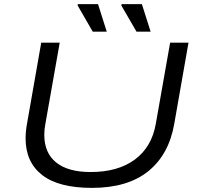

<svg xmlns="http://www.w3.org/2000/svg" viewBox="-20 -891 954 923"><path d="M425.8 -738.8 353 -865.2 354 -871.1H451.2L493.2 -738.8ZM636.2 -738.8 563 -865.2 564.9 -871.1H662.1L704.1 -738.8ZM421.9 12.2Q261.7 12.2 182.4 -49.8Q103 -111.8 103 -226.1Q103 -260.3 110.8 -301.8L178.2 -686H267.1L198.2 -295.9Q192.9 -269.5 192.9 -243.2Q192.9 -155.8 250 -109.9Q307.1 -64 416 -64Q546.9 -64 628.2 -124Q709.5 -184.1 729 -295.9L797.9 -686H886.2L817.9 -296.9Q792.5 -148.9 693.4 -68.4Q594.2 12.2 421.9 12.2Z"/></svg>

Font: Archivo Expanded Light
Style: Italic
Weight: 300
Width: 7
Italic angle: -10°
Designer: Hector Gatti
Foundry: Omnibus-Type
Version: Version 2.001